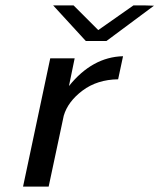

<svg xmlns="http://www.w3.org/2000/svg" viewBox="-20 -687 587 707"><path d="M64.9 0 165 -472.2H254.9L233.9 -370.1Q319.8 -477.1 433.1 -480L415 -395Q337.9 -394 283.9 -353.5Q230 -313 214.8 -261.2L159.2 0ZM175.8 -667H251L341.8 -576.2L471.2 -667H516.1L546.9 -666L372.1 -536.1H295.9Z"/></svg>

Font: CMU Bright
Style: SemiBoldOblique
Weight: 600
Italic angle: -12°
Version: Version 0.7.0